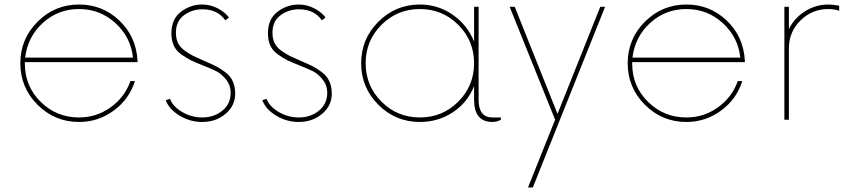

<svg xmlns="http://www.w3.org/2000/svg" viewBox="-20 -530 3750 850"><path d="M588.8 -255H90V-245Q91.2 -146.2 161.2 -78.1Q231.2 -10 330 -10Q407.5 -10 470 -55Q532.5 -100 557.5 -171.2H577.5Q552.5 -91.2 483.8 -40.6Q415 10 330 10Q222.5 10 146.2 -66.2Q70 -142.5 70 -250Q70 -357.5 146.2 -433.8Q222.5 -510 330 -510Q433.8 -510 508.1 -439.4Q582.5 -368.8 588.8 -262.5ZM91.2 -275H568.8Q558.8 -366.2 490.6 -428.1Q422.5 -490 330 -490Q237.5 -490 170 -428.8Q102.5 -367.5 91.2 -275Z M875 10Q821.2 10 775 -18.1Q728.8 -46.2 713.8 -86.2L732.5 -92.5Q745 -58.8 786.2 -34.4Q827.5 -10 875 -10Q927.5 -10 964.4 -40Q1001.2 -70 1001.2 -120Q1001.2 -152.5 981.2 -177.5Q961.2 -202.5 939.4 -213.8Q917.5 -225 876.2 -241.2Q843.8 -253.8 825 -263.1Q806.2 -272.5 783.1 -288.8Q760 -305 749.4 -328.1Q738.8 -351.2 738.8 -382.5Q738.8 -446.2 781.2 -478.1Q823.8 -510 875 -510Q911.2 -510 943.8 -493.1Q976.2 -476.2 993.8 -452.5L977.5 -440Q943.8 -488.8 876.2 -488.8Q830 -488.8 794.4 -462.5Q758.8 -436.2 758.8 -385Q758.8 -358.8 768.1 -339.4Q777.5 -320 798.8 -305Q820 -290 835.6 -282.5Q851.2 -275 882.5 -261.2Q917.5 -246.2 935 -237.5Q952.5 -228.8 976.2 -211.2Q1000 -193.8 1010.6 -170Q1021.2 -146.2 1021.2 -115Q1021.2 -62.5 978.8 -26.2Q936.2 10 875 10Z M1302.5 10Q1248.8 10 1202.5 -18.1Q1156.2 -46.2 1141.2 -86.2L1160 -92.5Q1172.5 -58.8 1213.8 -34.4Q1255 -10 1302.5 -10Q1355 -10 1391.9 -40Q1428.8 -70 1428.8 -120Q1428.8 -152.5 1408.8 -177.5Q1388.8 -202.5 1366.9 -213.8Q1345 -225 1303.8 -241.2Q1271.2 -253.8 1252.5 -263.1Q1233.8 -272.5 1210.6 -288.8Q1187.5 -305 1176.9 -328.1Q1166.2 -351.2 1166.2 -382.5Q1166.2 -446.2 1208.8 -478.1Q1251.2 -510 1302.5 -510Q1338.8 -510 1371.2 -493.1Q1403.8 -476.2 1421.2 -452.5L1405 -440Q1371.2 -488.8 1303.8 -488.8Q1257.5 -488.8 1221.9 -462.5Q1186.2 -436.2 1186.2 -385Q1186.2 -358.8 1195.6 -339.4Q1205 -320 1226.2 -305Q1247.5 -290 1263.1 -282.5Q1278.8 -275 1310 -261.2Q1345 -246.2 1362.5 -237.5Q1380 -228.8 1403.8 -211.2Q1427.5 -193.8 1438.1 -170Q1448.8 -146.2 1448.8 -115Q1448.8 -62.5 1406.2 -26.2Q1363.8 10 1302.5 10Z M2160 -10H2197.5V0Q2180 10 2160 10Q2078.8 10 2078.8 -88.8V-148.8Q2050 -76.2 1985 -33.1Q1920 10 1838.8 10Q1731.2 10 1655 -66.2Q1578.8 -142.5 1578.8 -250Q1578.8 -357.5 1655 -433.8Q1731.2 -510 1838.8 -510Q1918.8 -510 1983.8 -465Q2048.8 -420 2078.8 -346.2V-500H2098.8V-88.8Q2098.8 -10 2160 -10ZM1668.8 -80Q1738.8 -10 1838.8 -10Q1938.8 -10 2008.8 -80Q2078.8 -150 2078.8 -250Q2078.8 -350 2008.8 -420Q1938.8 -490 1838.8 -490Q1738.8 -490 1668.8 -420Q1598.8 -350 1598.8 -250Q1598.8 -150 1668.8 -80Z M2637.5 -500H2658.8L2338.8 300H2317.5L2437.5 0L2236.2 -500H2258.8L2447.5 -27.5H2448.8Z M3277.5 -255H2778.8V-245Q2780 -146.2 2850 -78.1Q2920 -10 3018.8 -10Q3096.2 -10 3158.8 -55Q3221.2 -100 3246.2 -171.2H3266.2Q3241.2 -91.2 3172.5 -40.6Q3103.8 10 3018.8 10Q2911.2 10 2835 -66.2Q2758.8 -142.5 2758.8 -250Q2758.8 -357.5 2835 -433.8Q2911.2 -510 3018.8 -510Q3122.5 -510 3196.9 -439.4Q3271.2 -368.8 3277.5 -262.5ZM2780 -275H3257.5Q3247.5 -366.2 3179.4 -428.1Q3111.2 -490 3018.8 -490Q2926.2 -490 2858.8 -428.8Q2791.2 -367.5 2780 -275Z M3647.5 -510Q3665 -510 3695 -505V-482.5Q3672.5 -490 3647.5 -490Q3575 -490 3523.8 -439.4Q3472.5 -388.8 3472.5 -316.2V0H3452.5V-500H3472.5V-401.2Q3496.2 -450 3543.8 -480Q3591.2 -510 3647.5 -510Z"/></svg>

Font: Now Thin
Style: Regular
Weight: 250
Designer: Alfredo Marco Pradil
Foundry: Alfredo Marco Pradil
Version: Version 1.002;PS 001.002;hotconv 1.0.88;makeotf.lib2.5.64775